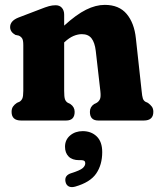

<svg xmlns="http://www.w3.org/2000/svg" viewBox="-20 -494 654 787"><path d="M243 -434V-389Q293 -434.5 332.8 -454.2Q372.5 -474 409.5 -474Q468 -474 499.2 -436.8Q530.5 -399.5 537 -336.5L560.5 -121.5Q562.5 -99.5 565.5 -90.5Q568.5 -81.5 576 -77L586 -72.5Q596.5 -65 602.5 -56.8Q608.5 -48.5 608.5 -35.5Q608.5 0 569.5 0H383Q348.5 0 348.5 -35.5Q348.5 -56 366 -67.5L377 -73Q385 -78 389.5 -87.2Q394 -96.5 391.5 -119.5L372.5 -285.5Q368.5 -319.5 355.2 -336.8Q342 -354 315.5 -354Q299 -354 281.2 -346.5Q263.5 -339 244 -321L243 -320V-121.5Q243 -97 246.2 -87.5Q249.5 -78 257.5 -73L268.5 -67.5Q286 -55.5 286 -35.5Q286 0 251 0H66.5Q27.5 0 27.5 -35.5Q27.5 -48.5 33.2 -57Q39 -65.5 49.5 -72.5L60 -77Q67.5 -81.5 71.5 -90.2Q75.5 -99 75.5 -121.5V-309.5Q75.5 -329 70.8 -336.5Q66 -344 57 -348L43 -351Q21.5 -363 21.5 -383Q21.5 -408.5 55.5 -422L144.5 -456Q167 -465 180.8 -468.8Q194.5 -472.5 208 -472.5Q224.5 -472.5 233.8 -461.8Q243 -451 243 -434ZM304.5 162.5Q276 162.5 261.2 147.5Q246.5 132.5 246.5 107.5Q246.5 79 267.5 61.2Q288.5 43.5 319 43.5Q354 43.5 376.5 65.2Q399 87 399 129.5Q399 181.5 374.2 217.5Q349.5 253.5 288 271Q271.5 275.5 261.2 269.8Q251 264 248.5 251Q243 224.5 273 215.5Q308 204.5 318.8 195.2Q329.5 186 329.5 175Q329.5 162.5 314 162.5Z"/></svg>

Font: Fraunces 72pt SuperSoft
Style: Bold
Weight: 700
Version: Version 1.000;[0bf87f6ff]